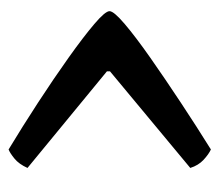

<svg xmlns="http://www.w3.org/2000/svg" viewBox="-52 -501 511 447"><g transform="rotate(-90 203.5 -277.5)"><path d="M79 -42Q68 -47 55 -59Q42 -71 36 -90L261 -277V-284L36 -469Q45 -489 58 -499.5Q71 -510 79 -513Q132 -481 188 -444.5Q244 -408 292.5 -373.5Q341 -339 371 -313.5Q401 -288 401 -278Q401 -268 371 -242.5Q341 -217 292.5 -183Q244 -149 188 -112Q132 -75 79 -42Z"/></g></svg>

Font: Texturina Medium 12pt
Style: Bold
Weight: 700
Version: Version 1.002